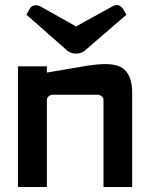

<svg xmlns="http://www.w3.org/2000/svg" viewBox="-20 -752 588 770"><path d="M251 -548 86 -693 98 -715Q104 -724 107 -726Q115 -731 125 -731Q131 -731 138 -728H139L285 -646L432 -727Q440 -731 443 -731Q445 -732 447 -732Q463 -732 473 -717L487 -693L319 -548Q305 -537 285.5 -537Q266 -537 251 -548ZM510 -2H395V-352Q395 -360 387.5 -366Q380 -372 371 -372H191Q182 -372 175 -365.5Q168 -359 168 -353V-2H52V-486H168V-461L333 -489Q373 -495 403 -495Q463 -495 486.5 -465Q510 -435 510 -383Z"/></svg>

Font: FifthLeg
Style: Bold
Weight: 700
Designer: Jakub Steiner
Version: Version 1.0